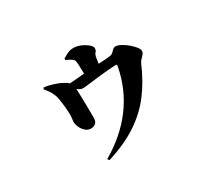

<svg xmlns="http://www.w3.org/2000/svg" viewBox="-134 -848 1267 1155"><g transform="rotate(-30 500.0 -270.5)"><path d="M398.9 -579.1V-587.9Q413.1 -597.2 432.9 -607.2Q452.6 -617.2 475.1 -617.2Q502.9 -617.2 529.1 -605.5Q555.2 -593.8 572 -578.6Q588.9 -563.5 588.9 -553.2Q588.9 -535.2 581.3 -529.1Q573.7 -522.9 568.8 -504.9Q566.9 -496.1 565.2 -483.9Q563.5 -471.7 562 -459Q586.9 -460 609.4 -461.4Q631.8 -462.9 648.9 -465.8Q657.7 -467.3 665.8 -475.6Q673.8 -483.9 682.4 -491.5Q690.9 -499 701.2 -499Q716.3 -499 737.5 -487.5Q758.8 -476.1 779.1 -459.2Q799.3 -442.4 812.7 -425.3Q826.2 -408.2 826.2 -397Q826.2 -384.3 817.9 -374.3Q809.6 -364.3 799.6 -354.5Q789.6 -344.7 784.2 -332Q741.7 -231.9 683.1 -154.3Q624.5 -76.7 538.6 -19.5Q452.6 37.6 328.1 76.2L319.8 64Q596.7 -98.6 652.8 -383.8Q655.3 -395 653.1 -398.4Q650.9 -401.9 641.1 -400.9Q589.8 -397.9 540 -392.6Q490.2 -387.2 454.1 -382.6Q418 -377.9 409.2 -377.9Q390.1 -377.9 370.1 -394Q371.1 -374.5 371.8 -346.4Q372.6 -318.4 373 -288.6Q373.5 -258.8 373.8 -232.9Q374 -207 374 -191.9Q374 -167.5 361.3 -155.8Q348.6 -144 327.1 -144Q307.1 -144 291 -158.2Q274.9 -172.4 265.4 -192.9Q255.9 -213.4 255.9 -231.9Q255.9 -237.8 257.6 -246.3Q259.3 -254.9 259.8 -267.1Q260.7 -277.8 259.8 -299.1Q258.8 -320.3 256.1 -344.7Q253.4 -369.1 249.8 -390.4Q246.1 -411.6 241.2 -422.9Q231.9 -445.3 222.4 -459.5Q212.9 -473.6 198.2 -491.2L203.1 -501Q230 -498.5 264.6 -487.8Q299.3 -477.1 324.2 -462.9Q334.5 -457 341.6 -452.6Q348.6 -448.2 354 -442.9Q381.8 -445.3 407.7 -447Q433.6 -448.7 456.1 -451.2Q456.1 -466.8 455.3 -484.6Q454.6 -502.4 454.1 -518.1Q453.1 -531.7 451.4 -540.5Q449.7 -549.3 439.9 -556.2Q430.2 -563.5 420.2 -568.6Q410.2 -573.7 398.9 -579.1Z"/></g></svg>

Font: Source Han Serif JP Heavy
Style: Regular
Weight: 900
Designer: Ryoko NISHIZUKA  (kana & ideographs); Frank Grießhammer (Latin, Greek & Cyrillic); Wenlong ZHANG  (bopomofo); Sandoll Co
Foundry: Adobe Systems Incorporated
Version: Version 1.001;PS 1.001;hotconv 16.6.54;makeotf.lib2.5.65590